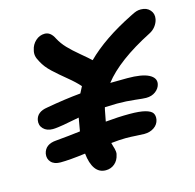

<svg xmlns="http://www.w3.org/2000/svg" viewBox="-107 -866 970 955"><g transform="rotate(-15 378.5 -388.5)"><path d="M115.2 -117.2Q83 -117.2 66.9 -134.8Q50.8 -152.3 55.2 -178.2Q64.9 -224.1 122.1 -228Q189.5 -233.9 248 -241.2Q254.4 -279.8 257.8 -296.9Q259.8 -304.7 259.8 -309.1Q245.6 -306.6 218.3 -301.3Q190.9 -295.9 178.2 -293.7Q165.5 -291.5 148.9 -289.3Q132.3 -287.1 121.1 -287.1Q90.3 -287.1 72.8 -305.2Q55.2 -323.2 60.1 -350.1Q68.4 -390.1 121.1 -397.9Q218.3 -415.5 298.8 -422.9Q299.8 -425.8 315.9 -456.1Q294.4 -481 257.1 -511.5Q219.7 -542 189.2 -570.3Q158.7 -598.6 143.1 -628.9Q131.8 -648.4 129.4 -662.4Q127 -676.3 130.9 -690.9Q136.2 -718.3 156.7 -737.1Q177.2 -755.9 204.1 -755.9Q234.4 -755.9 252.9 -717.8Q267.6 -689.9 290.8 -665.5Q314 -641.1 350.1 -611.1Q386.2 -581.1 400.9 -566.9Q489.3 -655.3 643.1 -731.9Q663.6 -742.7 674.1 -745.8Q684.6 -749 696.8 -749Q727.5 -749 744.4 -729.5Q761.2 -710 755.9 -683.1Q752 -664.1 739.3 -647.7Q726.6 -631.3 708 -622.1Q531.7 -532.2 456.1 -435.1Q484.9 -436 543.9 -436Q618.7 -436 653.8 -418Q689 -399.9 683.1 -369.1Q678.7 -347.2 658.7 -332Q638.7 -316.9 609.9 -316.9Q595.7 -316.9 552.7 -322Q509.8 -327.1 461.9 -327.1Q439 -327.1 398.9 -325.2Q396 -315.4 392.1 -293Q387.7 -273.4 384.8 -254.9Q449.7 -261.2 508.8 -261.2Q560.1 -261.2 588.6 -253.7Q617.2 -246.1 625.7 -232.9Q634.3 -219.7 630.9 -199.2Q626 -174.8 604.7 -160.4Q583.5 -146 554.2 -146Q540.5 -146 512.5 -147.9Q484.4 -149.9 460 -149.9Q428.7 -149.9 383.8 -145Q385.3 -137.7 388.4 -127.7Q391.6 -117.7 392.8 -112.8Q394 -107.9 395.3 -98.4Q396.5 -88.9 394 -82Q388.2 -53.7 368.9 -37.4Q349.6 -21 323.2 -21Q289.1 -21 269.3 -48.6Q249.5 -76.2 244.1 -127.9Q161.6 -117.2 115.2 -117.2Z"/></g></svg>

Font: Shantell Sans Irregular Bouncy
Style: Italic
Weight: 600
Italic angle: -11.31°
Designer: Stephen Nixon, Anya Danilova, Shantell Martin
Foundry: Arrow Type
Version: Version 1.006;[9816181b4]